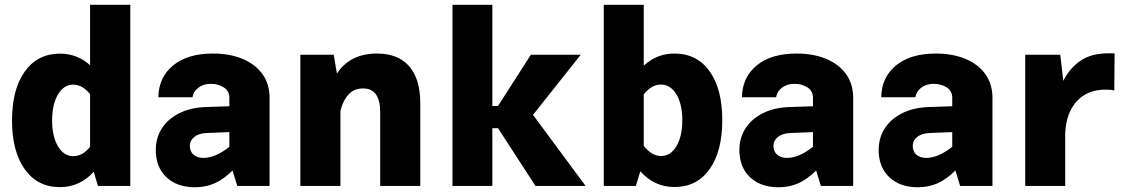

<svg xmlns="http://www.w3.org/2000/svg" viewBox="-20 -770 4655 795"><path d="M29.8 -271Q29.8 -400.4 82.8 -474.1Q135.7 -547.9 228.5 -547.9Q299.8 -547.9 353 -500V-750H519.5V0H385.7L368.2 -58.6Q309.6 4.9 228.5 4.9Q135.7 4.9 82.8 -68.8Q29.8 -142.6 29.8 -271ZM195.8 -271.5Q195.8 -205.1 220 -164.3Q244.1 -123.5 283.7 -123.5Q322.3 -123.5 353 -162.1V-380.4Q321.3 -419.4 283.2 -419.4Q243.7 -419.4 219.7 -378.4Q195.8 -337.4 195.8 -271.5Z M1096.2 -364.7V0H962.4L942.9 -64Q905.3 -26.9 868.2 -10.7Q831.1 5.4 787.6 5.4Q712.9 5.4 668.9 -36.4Q625 -78.1 625 -148.9Q625 -199.7 650.6 -239Q676.3 -278.3 722.9 -301.5Q769.5 -324.7 832 -326.7L929.7 -330.1V-364.7Q929.7 -393.6 906.5 -408.2Q883.3 -422.9 853 -422.9Q822.8 -422.9 801.8 -407.2Q780.8 -391.6 776.9 -367.2H635.7Q636.7 -449.2 696.5 -498.8Q756.3 -548.3 861.8 -548.3Q930.7 -548.3 983.4 -526.6Q1036.1 -504.9 1066.2 -463.9Q1096.2 -422.9 1096.2 -364.7ZM766.1 -166Q766.1 -143.1 781.2 -129.6Q796.4 -116.2 822.3 -116.2Q871.6 -116.2 929.7 -162.1V-223.1L835.4 -219.2Q803.2 -217.8 784.7 -203.1Q766.1 -188.5 766.1 -166Z M1389.6 0H1223.6V-543.5H1361.8L1375 -465.3Q1429.7 -548.3 1541 -548.3Q1628.4 -548.3 1674.3 -495.6Q1720.2 -442.9 1720.2 -342.8V0H1554.2V-305.7Q1554.2 -403.8 1483.4 -403.8Q1447.3 -403.8 1424.3 -380.1Q1401.4 -356.4 1389.6 -312Z M2178.2 -543.5H2384.8L2187 -294.4L2404.8 0H2197.3L2042 -239.3H2018.6V0H1853.5V-750H2018.6V-331.1H2042Z M2612.8 0H2480V-750H2645.5V-498Q2699.2 -548.3 2772.5 -548.3Q2865.7 -548.3 2918.2 -474.9Q2970.7 -401.4 2970.7 -272.5Q2970.7 -143.6 2918.2 -69.6Q2865.7 4.4 2772.5 4.4Q2689.9 4.4 2631.3 -60.5ZM2716.8 -419.9Q2677.2 -419.9 2645.5 -378.9V-166.5Q2678.2 -124 2717.3 -124Q2756.8 -124 2781 -165Q2805.2 -206.1 2805.2 -272Q2805.2 -338.4 2780.8 -379.2Q2756.3 -419.9 2716.8 -419.9Z M3512.7 -364.7V0H3378.9L3359.4 -64Q3321.8 -26.9 3284.7 -10.7Q3247.6 5.4 3204.1 5.4Q3129.4 5.4 3085.4 -36.4Q3041.5 -78.1 3041.5 -148.9Q3041.5 -199.7 3067.1 -239Q3092.8 -278.3 3139.4 -301.5Q3186 -324.7 3248.5 -326.7L3346.2 -330.1V-364.7Q3346.2 -393.6 3323 -408.2Q3299.8 -422.9 3269.5 -422.9Q3239.3 -422.9 3218.3 -407.2Q3197.3 -391.6 3193.4 -367.2H3052.2Q3053.2 -449.2 3113 -498.8Q3172.9 -548.3 3278.3 -548.3Q3347.2 -548.3 3399.9 -526.6Q3452.6 -504.9 3482.7 -463.9Q3512.7 -422.9 3512.7 -364.7ZM3182.6 -166Q3182.6 -143.1 3197.8 -129.6Q3212.9 -116.2 3238.8 -116.2Q3288.1 -116.2 3346.2 -162.1V-223.1L3252 -219.2Q3219.7 -217.8 3201.2 -203.1Q3182.6 -188.5 3182.6 -166Z M4089.4 -364.7V0H3955.6L3936 -64Q3898.4 -26.9 3861.3 -10.7Q3824.2 5.4 3780.8 5.4Q3706.1 5.4 3662.1 -36.4Q3618.2 -78.1 3618.2 -148.9Q3618.2 -199.7 3643.8 -239Q3669.4 -278.3 3716.1 -301.5Q3762.7 -324.7 3825.2 -326.7L3922.9 -330.1V-364.7Q3922.9 -393.6 3899.7 -408.2Q3876.5 -422.9 3846.2 -422.9Q3815.9 -422.9 3794.9 -407.2Q3773.9 -391.6 3770 -367.2H3628.9Q3629.9 -449.2 3689.7 -498.8Q3749.5 -548.3 3855 -548.3Q3923.8 -548.3 3976.6 -526.6Q4029.3 -504.9 4059.3 -463.9Q4089.4 -422.9 4089.4 -364.7ZM3759.3 -166Q3759.3 -143.1 3774.4 -129.6Q3789.6 -116.2 3815.4 -116.2Q3864.7 -116.2 3922.9 -162.1V-223.1L3828.6 -219.2Q3796.4 -217.8 3777.8 -203.1Q3759.3 -188.5 3759.3 -166Z M4225.1 -543.5H4370.1L4382.8 -435.1Q4407.7 -486.3 4452.9 -517.8Q4498 -549.3 4569.8 -549.3Q4576.2 -549.3 4582.5 -549.3Q4588.9 -549.3 4595.2 -548.8L4593.8 -395Q4585.9 -397.5 4576.7 -398.2Q4567.4 -398.9 4557.6 -398.9Q4482.4 -398.9 4438.2 -350.3Q4394 -301.8 4390.6 -217.3V0H4225.1Z"/></svg>

Font: Estedad-FD ExtraBold
Style: Regular
Weight: 800
Designer: Amin Abedi
Version: Version 7.3